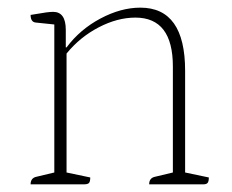

<svg xmlns="http://www.w3.org/2000/svg" viewBox="-20 -482 606 502"><path d="M60 0Q60 -17 76 -20L122 -31V-418L74 -423Q60 -424 60 -443Q89 -448 100.5 -449.5Q112 -451 119 -451Q152 -451 152 -404V-358H154Q189 -405 242.5 -433.5Q296 -462 347 -462Q464 -462 464 -297V-31L526 -18Q526 -8 523 -4Q520 0 511 0H370Q370 -17 386 -20L432 -31V-308Q432 -436 334 -436Q287 -436 238 -410.5Q189 -385 154 -342V-31L216 -18Q216 -8 213 -4Q210 0 199 0Z"/></svg>

Font: Petrona Thin
Style: Regular
Weight: 100
Designer: Ringo R. Seeber
Foundry: Ringo R. Seeber
Version: Version 2.001; ttfautohint (v1.8.3)